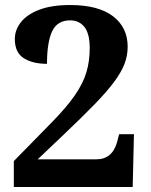

<svg xmlns="http://www.w3.org/2000/svg" viewBox="-20 -744 599 764"><path d="M35 0V-103L183 -254Q245 -317 278 -365Q311 -413 324 -457Q337 -501 337 -553Q337 -610 316 -636.5Q295 -663 259 -663Q208 -663 187.5 -619.5Q167 -576 167 -490Q110 -490 74.5 -512.5Q39 -535 39 -589Q39 -625 63.5 -656Q88 -687 137 -705.5Q186 -724 259 -724Q371 -724 429.5 -679.5Q488 -635 488 -558Q488 -523 475.5 -490Q463 -457 434 -418Q405 -379 355 -327.5Q305 -276 230 -205L130 -110H363Q427 -110 446 -179L454 -210H513L508 0Z"/></svg>

Font: Noto Serif Yezidi
Style: Bold
Weight: 700
Designer: Dalton Maag Ltd
Foundry: Dalton Maag Ltd
Version: Version 1.001; ttfautohint (v1.8.4.7-5d5b)